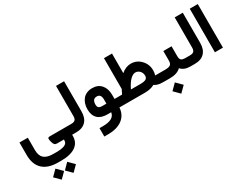

<svg xmlns="http://www.w3.org/2000/svg" viewBox="-100 -1349 3172 2483"><g transform="rotate(-30 1486.0 -108.0)"><path d="M676.8 0H669.9V19Q669.9 116.7 595 168.5Q520 220.2 382.3 220.2H335.4Q185.1 220.2 107.2 147Q29.3 73.7 29.3 -67.9V-234.4V-253.9H48.8L134.3 -253.4H153.8V-233.9V-68.4Q153.8 14.6 197.5 54Q241.2 93.3 335.4 93.3H382.3Q419.4 93.3 447.8 89.6Q476.1 85.9 499 77.4Q522 68.8 534.2 53.2Q546.4 37.6 546.4 15.6V0H442.4Q419.9 0 407.7 -13.2Q395.5 -26.4 387.2 -57.6Q376 -97.7 379.9 -112.3Q383.8 -127 408.7 -127H676.8Q682.1 -127 685.5 -106.4Q689 -85.9 689 -66.9V-61.5Q689 -41.5 685.8 -20.8Q682.6 0 676.8 0ZM357.4 353.5 439.5 271 522 353.5Q519 356.4 516.1 359.9Q509.8 366.2 481.9 393.8Q454.1 421.4 439.5 436ZM180.7 353.5 263.2 271 345.2 353.5 263.2 436Z M669.9 -127H729.5Q770 -127 787.4 -144Q804.7 -161.1 804.7 -200.7V-631.8V-651.4H824.2H905.8H925.3V-631.8V-201.2Q925.3 -104.5 874.8 -52.2Q824.2 0 729 0H669.9Q664.1 0 660.9 -20.8Q657.7 -41.5 657.7 -61.5V-66.9Q657.7 -85.9 661.1 -106.4Q664.6 -127 669.9 -127Z M1425.3 0H1375.5Q1368.7 107.4 1289.8 167.7Q1210.9 228 1074.2 228H1038.1H1018.6V208.5V122.6V103H1038.1H1071.3Q1238.3 103 1252.4 0H1194.3Q1102.5 0 1053.7 -47.6Q1004.9 -95.2 1004.9 -185.1Q1004.9 -229 1016.8 -266.4Q1028.8 -303.7 1052 -332.3Q1075.2 -360.8 1111.6 -377Q1147.9 -393.1 1193.8 -393.1Q1279.3 -393.1 1327.6 -337.4Q1376 -281.7 1376 -189.5V-127H1425.3Q1430.7 -127 1434.1 -106.4Q1437.5 -85.9 1437.5 -66.9V-61.5Q1437.5 -41.5 1434.3 -20.8Q1431.2 0 1425.3 0ZM1125.5 -187Q1125.5 -154.8 1140.9 -140.9Q1156.2 -127 1193.8 -127H1254.4V-189.9Q1254.4 -270 1191.9 -270Q1125.5 -270 1125.5 -187Z M2053.2 0H2039.1Q2008.3 0 1984.6 -2.9Q1960.9 -5.9 1939.5 -13.4Q1918 -21 1901.4 -33.2Q1844.2 0 1756.3 0H1420.4Q1414.6 0 1411.4 -20.8Q1408.2 -41.5 1408.2 -61.5V-66.9Q1408.2 -85.9 1411.6 -106.4Q1415 -127 1420.4 -127H1488.8Q1495.1 -141.6 1521 -192.9V-632.3V-651.9H1540.5H1621.6H1641.1V-632.3V-358.9Q1708.5 -417.5 1784.2 -417.5Q1872.1 -417.5 1933.1 -353Q1994.1 -288.6 1994.1 -198.7Q1994.1 -160.2 1982.4 -127H2053.2Q2058.6 -127 2062 -106.4Q2065.4 -85.9 2065.4 -66.9V-61.5Q2065.4 -41.5 2062.3 -20.8Q2059.1 0 2053.2 0ZM1778.8 -289.1Q1741.7 -289.1 1701.4 -249.5Q1661.1 -210 1620.6 -127H1766.1Q1819.8 -127 1844.7 -141.8Q1869.6 -156.7 1869.6 -189Q1869.6 -231.9 1842.8 -260.5Q1815.9 -289.1 1778.8 -289.1Z M2446.8 0H2437Q2343.3 0 2295.4 -55.2Q2239.7 0 2131.8 0H2048.3Q2042.5 0 2039.3 -20.8Q2036.1 -41.5 2036.1 -61.5V-66.9Q2036.1 -85.9 2039.6 -106.4Q2043 -127 2048.3 -127H2134.3Q2189.9 -127 2211.2 -144.5Q2232.4 -162.1 2232.4 -202.6V-328.6V-348.1H2252H2335.4H2355V-328.6V-202.6Q2355 -160.2 2371.8 -143.6Q2388.7 -127 2436.5 -127H2446.8Q2452.1 -127 2455.6 -106.4Q2459 -85.9 2459 -66.9V-61.5Q2459 -41.5 2455.8 -20.8Q2452.6 0 2446.8 0ZM2074.2 161.6 2158.2 77.6 2242.2 161.6 2158.2 245.6Z M2442.4 -127H2502Q2542.5 -127 2559.8 -144Q2577.1 -161.1 2577.1 -200.7V-631.8V-651.4H2596.7H2678.2H2697.8V-631.8V-201.2Q2697.8 -104.5 2647.2 -52.2Q2596.7 0 2501.5 0H2442.4Q2436.5 0 2433.3 -20.8Q2430.2 -41.5 2430.2 -61.5V-66.9Q2430.2 -85.9 2433.6 -106.4Q2437 -127 2442.4 -127Z M2821.3 -651.4H2902.3H2921.9V-631.8V-20V-0.5H2902.3H2821.3H2801.8V-20V-631.8V-651.4Z"/></g></svg>

Font: Shabnam WOL
Style: Bold-WOL
Weight: 700
Foundry: DejaVu fonts team - Redesigned by Saber Rastikerdar - Based on Vazir font
Version: Version 5.0.0